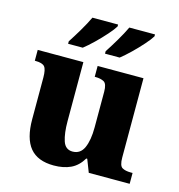

<svg xmlns="http://www.w3.org/2000/svg" viewBox="-113 -865 907 975"><g transform="rotate(15 340.0 -378.0)"><path d="M257 10Q172 10 131.5 -39Q91 -88 91 -189V-407Q91 -450 79 -464.5Q67 -479 30 -479H27V-536H267V-226Q267 -162 280 -122.5Q293 -83 331 -83Q372 -83 390 -123Q408 -163 408 -231V-418Q408 -460 390.5 -469.5Q373 -479 346 -479H342V-536H583V-119Q583 -76 599.5 -66.5Q616 -57 644 -57H654V0H439L413 -67H408Q383 -25 345.5 -7.5Q308 10 257 10ZM362 -619Q383 -651 407 -691.5Q431 -732 447 -766H582V-756Q572 -739 546.5 -710Q521 -681 491.5 -652.5Q462 -624 439 -606H362ZM168 -619Q189 -651 213 -691.5Q237 -732 253 -766H388V-756Q378 -739 352.5 -710Q327 -681 297.5 -652.5Q268 -624 245 -606H168Z"/></g></svg>

Font: Noto Serif Tamil ExtraBold
Style: Italic
Weight: 800
Italic angle: -12°
Designer: Indian Type Foundry, Tom Grace, and the Monotype Design Team
Foundry: Monotype Imaging Inc.
Version: Version 2.003; ttfautohint (v1.8.4.7-5d5b)